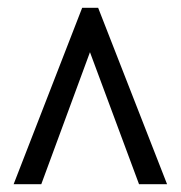

<svg xmlns="http://www.w3.org/2000/svg" viewBox="-20 -734 465 493"><path d="M15 -261 191 -714H232L409 -261H337L211 -600L86 -261Z"/></svg>

Font: Noto Serif Tamil ExtraCondensed Black
Style: Regular
Weight: 900
Width: 2
Designer: Indian Type Foundry, Tom Grace, and the Monotype Design Team
Foundry: Monotype Imaging Inc.
Version: Version 2.004; ttfautohint (v1.8.4.7-5d5b)